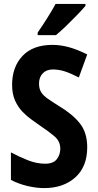

<svg xmlns="http://www.w3.org/2000/svg" viewBox="-20 -954 501 984"><path d="M427 -199Q427 -100 366 -45Q305 10 206 10Q167 10 121.5 -0.5Q76 -11 36 -32V-173Q79 -150 123.5 -132.5Q168 -115 211 -115Q253 -115 271 -138Q289 -161 289 -192Q289 -230 259 -255.5Q229 -281 184 -311Q166 -324 142.5 -340.5Q119 -357 96 -380.5Q73 -404 57.5 -438Q42 -472 42 -519Q42 -611 95.5 -667.5Q149 -724 249 -724Q289 -724 332 -712.5Q375 -701 427 -675L384 -557Q341 -579 311 -588.5Q281 -598 251 -598Q218 -598 199 -578Q180 -558 180 -526Q180 -499 191 -481.5Q202 -464 225 -448Q248 -432 283 -410Q352 -369 389.5 -321.5Q427 -274 427 -199ZM418 -924Q403 -906 376.5 -878.5Q350 -851 320.5 -822.5Q291 -794 267 -774H173V-787Q198 -823 222.5 -862Q247 -901 265 -934H418Z"/></svg>

Font: Noto Sans Tamil Condensed
Style: Bold
Weight: 700
Width: 3
Designer: Jelle Bosma - Monotype Design Team
Foundry: Monotype Imaging Inc.
Version: Version 2.004; ttfautohint (v1.8.4.7-5d5b)